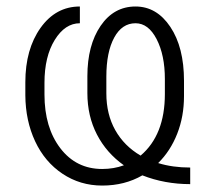

<svg xmlns="http://www.w3.org/2000/svg" viewBox="-20 -558 634 588"><path d="M562.5 5.9Q484.4 5.9 416 -21Q361.8 10.3 293 10.3Q225.6 10.3 171.4 -25.9Q117.2 -62 87.6 -125.2Q58.1 -188.5 57.6 -266.1V-306.2Q57.6 -407.2 104.2 -472.7Q150.9 -538.1 224.6 -538.1V-486.8Q179.2 -486.8 147.7 -435.8Q116.2 -384.8 116.2 -304.2V-268.6Q116.2 -167.5 164.8 -104Q213.4 -40.5 293 -40.5Q328.6 -40.5 359.4 -51.8Q306.2 -89.4 276.9 -146Q247.6 -202.6 247.6 -272.9V-324.7Q247.6 -419.4 288.1 -478.8Q328.6 -538.1 395 -538.1Q460 -538.1 501.7 -475.6Q543.5 -413.1 543.5 -310.5V-263.7Q543.5 -201.2 522.7 -148.4Q502 -95.7 464.4 -58.6Q508.3 -44.9 562.5 -44.9ZM305.7 -272Q305.7 -208 333 -159.4Q360.4 -110.8 410.6 -81.5Q484.9 -144.5 484.9 -270V-315.9Q484.9 -389.2 459.7 -438Q434.6 -486.8 395 -486.8Q353.5 -486.8 329.6 -442.6Q305.7 -398.4 305.7 -323.2Z"/></svg>

Font: Roboto-Light
Style: Regular
Weight: 300
Designer: Google
Version: Version 2.137; 2017